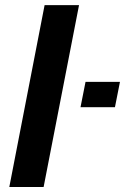

<svg xmlns="http://www.w3.org/2000/svg" viewBox="-20 -745 519 765"><path d="M294.9 -724.6 153.8 0H17.1L157.7 -724.6ZM458 -418.9 438 -317.9H300.8L320.8 -418.9Z"/></svg>

Font: Arimo
Style: Italic
Weight: 400
Italic angle: -12°
Designer: Steve Matteson
Foundry: Monotype Imaging Inc.
Version: Version 1.33